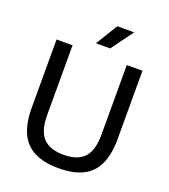

<svg xmlns="http://www.w3.org/2000/svg" viewBox="-167 -1067 1055 1196"><g transform="rotate(20 360.0 -469.0)"><path d="M361.5 9.5Q263 9.5 199.5 -22.8Q136 -55 105.8 -120.8Q75.5 -186.5 75.5 -288V-740H181.5V-277Q181.5 -174 225.2 -127Q269 -80 361.5 -80Q454 -80 497.5 -127Q541 -174 541 -277V-740H645V-288Q645 -186.5 615 -120.8Q585 -55 522.2 -22.8Q459.5 9.5 361.5 9.5ZM314 -802 403 -947H514.5L408.5 -802Z"/></g></svg>

Font: Encode Sans SC Condensed Thin Medium
Style: Regular
Weight: 500
Version: Version 3.002